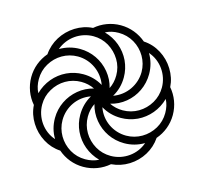

<svg xmlns="http://www.w3.org/2000/svg" viewBox="-123 -845 1248 1173"><g transform="rotate(15 500.5 -258.5)"><path d="M112.3 -97.7C114.7 -58.1 127 -21.5 148.4 12.7C169.4 46.4 197.3 74.2 231 95.2C264.6 116.2 301.3 127.9 340.3 129.9C383.8 167.5 439.9 189.5 500 189.5C561 189.5 617.7 167.5 661.1 129.9C701.2 126.5 738.3 114.3 772 93.3C839.8 50.8 883.3 -19.5 888.7 -97.7C926.3 -141.1 948.2 -197.3 948.2 -257.3C948.2 -318.4 926.3 -375 888.7 -418.5C886.2 -457.5 874 -494.1 853 -528.3C832 -562.5 804.2 -590.3 770.5 -611.3C736.8 -632.3 700.2 -644 661.1 -646C616.7 -683.6 561 -705.6 500 -705.6C439.9 -705.6 383.3 -683.6 339.8 -646C300.8 -643.6 264.2 -631.3 230.5 -610.4C162.6 -567.9 117.7 -497.1 112.3 -418.5C74.7 -374 52.7 -318.8 52.7 -258.3C52.7 -197.8 74.7 -141.1 112.3 -97.7ZM416.5 -638.2C441.4 -651.4 469.2 -657.7 500 -657.7C535.2 -657.7 567.9 -648.9 598.1 -631.3C657.7 -596.2 695.8 -531.7 695.8 -461.9C695.8 -381.8 645 -305.7 565.4 -277.3C588.4 -315.4 599.6 -356.9 599.6 -402.3C599.6 -438.5 591.8 -472.7 576.7 -505.4C545.9 -569.8 488.3 -618.7 416.5 -638.2ZM171.4 -467.3C199.7 -546.9 275.4 -597.7 356 -597.7C390.6 -597.7 422.9 -588.9 453.1 -571.3C482.9 -553.2 506.8 -529.3 524.9 -499.5C543 -469.7 551.8 -437 551.8 -401.9C551.8 -371.1 545.4 -343.3 532.7 -317.4C523.9 -353 507.8 -384.8 484.9 -412.6C438.5 -468.8 370.1 -501.5 296.4 -501.5C252.4 -501.5 210.9 -490.2 171.4 -467.3ZM709.5 -586.4C787.1 -561 840.3 -484.4 840.3 -402.8C840.3 -367.7 831.5 -335 814 -305.2C778.3 -244.6 714.8 -206.5 644.5 -206.5C613.8 -206.5 585.9 -212.9 560.1 -225.6C595.2 -233.9 627 -249.5 654.8 -272.5C710.4 -317.9 743.7 -386.2 743.7 -461.9C743.7 -506.8 731.4 -549.8 709.5 -586.4ZM120.1 -174.3C106.9 -199.2 100.6 -227.5 100.6 -258.3C100.6 -293.9 109.4 -326.7 127.4 -356.4C162.6 -416 226.1 -453.6 296.4 -453.6C377.9 -453.6 452.6 -401.9 481 -323.2C442.9 -346.2 400.9 -357.4 355.5 -357.4C319.3 -357.4 285.2 -349.6 252.9 -334.5C188 -303.7 139.6 -246.1 120.1 -174.3ZM880.9 -341.8C894 -316.9 900.4 -288.6 900.4 -257.3C900.4 -222.2 891.6 -189.9 874 -160.2C838.4 -100.6 774.9 -62.5 704.6 -62.5C621.6 -62.5 547.4 -113.8 520 -192.9C558.1 -169.9 599.6 -158.7 645 -158.7C681.2 -158.7 715.3 -166.5 748 -181.6C812.5 -212.4 861.3 -270 880.9 -341.8ZM291.5 70.3C213.9 44.9 160.6 -30.8 160.6 -113.8C160.6 -148.9 169.4 -181.6 187.5 -211.4C222.7 -271.5 286.1 -309.1 356.4 -309.1C387.2 -309.1 415 -302.7 440.9 -290C405.3 -281.2 374 -265.1 346.2 -242.2C290.5 -195.8 257.3 -127.9 257.3 -54.2C257.3 -8.8 268.6 32.7 291.5 70.3ZM584.5 122.1C559.6 135.3 531.2 141.6 500 141.6C464.8 141.6 432.6 132.8 402.8 115.2C343.3 79.6 305.2 16.1 305.2 -54.2C305.2 -137.2 356.4 -211.4 435.5 -238.8C412.6 -200.7 401.4 -158.7 401.4 -113.3C401.4 -77.1 409.2 -43 424.3 -10.7C455.1 54.2 512.7 102.5 584.5 122.1ZM829.1 -48.8C803.7 27.3 728.5 81.5 645.5 81.5C609.9 81.5 577.1 72.8 547.4 55.2C487.3 19.5 449.2 -43.9 449.2 -114.3C449.2 -145 455.6 -172.9 468.3 -198.7C477.1 -163.1 493.2 -131.3 516.1 -103.5C562.5 -47.4 630.4 -14.6 704.6 -14.6C749 -14.6 790.5 -25.9 829.1 -48.8Z"/></g></svg>

Font: SG Kara SemiBold
Style: Regular
Weight: 400
Designer: Damoon Khanjanzadeh
Version: Version 1.000